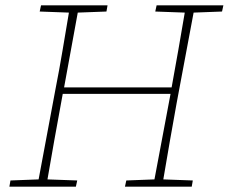

<svg xmlns="http://www.w3.org/2000/svg" viewBox="-20 -696 853 716"><path d="M559 -653 564 -676H813L808 -653L702 -649L639 -313Q626 -242 613.5 -170Q601 -98 589 -27L699 -23L695 0H446L451 -23L556 -27L616 -346H214L208 -313Q195 -242 182 -170Q169 -98 157 -27L268 -23L263 0H15L19 -23L124 -27L187 -364Q201 -435 213 -506.5Q225 -578 237 -649L128 -653L133 -676H381L377 -653L270 -649L219 -370H620Q633 -440 645 -509.5Q657 -579 669 -649Z"/></svg>

Font: Source Serif 4 SmText ExtraLight
Style: Italic
Weight: 200
Italic angle: -12°
Designer: Frank Grießhammer
Foundry: Adobe
Version: Version 4.005;hotconv 1.1.0;makeotfexe 2.6.0